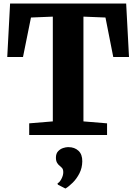

<svg xmlns="http://www.w3.org/2000/svg" viewBox="-20 -763 770 1085"><path d="M278.5 -77V-669L155 -664L110 -441H21L37 -743H693L709 -441H620L576 -664L451.5 -669V-77L585 -66V0H145V-66ZM445 149Q444.5 186 428.8 216.8Q413 247.5 391 269.2Q369 291 350.5 302H349L307 280.5L305 273Q316.5 268 327 248.2Q337.5 228.5 337.5 210.5Q337.5 194.5 331.2 187.2Q325 180 318.5 175Q310.5 169.5 303.2 158Q296 146.5 296 128Q296 104.5 308.5 91.5Q321 78.5 336.8 73.5Q352.5 68.5 363.5 68.5H367Q401.5 68.5 423.5 89Q445.5 109.5 445 149Z"/></svg>

Font: Merriweather Black
Style: Regular
Weight: 900
Designer: Eben Sorkin
Foundry: Eben Sorkin
Version: Version 2.200;gftools[0.9.31]